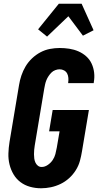

<svg xmlns="http://www.w3.org/2000/svg" viewBox="-20 -1000 540 1028"><path d="M200 8Q169 8 140.5 0Q112 -8 89.5 -25Q67 -42 52.5 -66.5Q38 -91 31 -119.5Q24 -148 25 -178.5Q26 -209 31 -240L82 -545Q86 -570 94.5 -595.5Q103 -621 117 -644.5Q131 -668 151.5 -687.5Q172 -707 196.5 -720Q221 -733 247.5 -738Q274 -743 299 -743Q326 -743 351.5 -739Q377 -735 400 -725Q423 -715 441.5 -698.5Q460 -682 470.5 -659.5Q481 -637 484 -611Q487 -585 482 -559V-555H345V-557Q347 -570 346 -583Q345 -596 339.5 -606.5Q334 -617 323 -623Q312 -629 299 -629Q288 -629 276 -624.5Q264 -620 255.5 -611.5Q247 -603 240 -592.5Q233 -582 228.5 -571Q224 -560 221.5 -548.5Q219 -537 217 -526L166 -221Q164 -209 163 -197.5Q162 -186 162 -174Q162 -162 163.5 -151Q165 -140 169.5 -130Q174 -120 182.5 -113Q191 -106 203 -106Q220 -106 236 -117Q252 -128 262 -143Q272 -158 276.5 -175Q281 -192 284 -209L299 -297H243L262 -411H456L419 -190Q415 -165 408 -139Q401 -113 386 -89Q371 -65 350 -46Q329 -27 304 -15Q279 -3 252.5 2.5Q226 8 200 8ZM232 -804 184 -843 295 -980H417L481 -838L424 -809L346 -913Z"/></svg>

Font: Iosevka SS18 Heavy
Style: Italic
Weight: 900
Italic angle: -9°
Monospace: yes
Designer: Belleve Invis
Foundry: Belleve Invis
Version: Version 25.1.1; ttfautohint (v1.8.4)